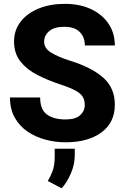

<svg xmlns="http://www.w3.org/2000/svg" viewBox="-20 -741 661 1013"><path d="M427.2 -187.5Q427.2 -211.4 417.2 -229.2Q407.2 -247.1 378.7 -262.9Q350.1 -278.8 294.4 -296.9Q231 -317.9 176 -346.2Q121.1 -374.5 87.6 -417Q54.2 -459.5 54.2 -522Q54.2 -582 88.9 -626.7Q123.5 -671.4 184.1 -696Q244.6 -720.7 322.8 -720.7Q400.9 -720.7 460.2 -692.9Q519.5 -665 552.7 -615.7Q585.9 -566.4 585.9 -501H427.7Q427.7 -544.4 400.9 -572Q374 -599.6 319.3 -599.6Q266.1 -599.6 239.5 -576.7Q212.9 -553.7 212.9 -521Q212.9 -486.8 248.5 -464.1Q284.2 -441.4 349.1 -420.9Q463.4 -385.3 524.7 -331.3Q585.9 -277.3 585.9 -188.5Q585.9 -94.2 514.9 -42.2Q443.8 9.8 325.7 9.8Q272 9.8 219.7 -4.2Q167.5 -18.1 125.2 -46.9Q83 -75.7 57.9 -120.4Q32.7 -165 32.7 -226.6H191.9Q191.9 -162.1 228 -136.5Q264.2 -110.8 325.7 -110.8Q378.4 -110.8 402.8 -133.1Q427.2 -155.3 427.2 -187.5ZM374.5 43.9V78.6Q374.5 126 354 173.8Q333.5 221.7 305.2 252.4L231.9 213.9Q248 187.5 258.3 158.4Q268.6 129.4 268.6 86.4V43.9Z"/></svg>

Font: Vazirmatn FD ExtraBold
Style: Regular
Weight: 800
Designer: Saber Rastikerdar
Foundry: Saber Rastikerdar
Version: Version 33.003